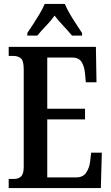

<svg xmlns="http://www.w3.org/2000/svg" viewBox="-20 -951 562 971"><path d="M24 0V-46H50Q74 -46 87 -59Q100 -72 100 -108V-601Q100 -645 85 -656.5Q70 -668 50 -668H24V-714H465L468 -535H414L410 -579Q407 -614 393 -637Q379 -660 345 -660H219V-401H410V-347H219V-54H366Q400 -54 416 -78Q432 -102 436 -135L441 -179H495L490 0ZM118 -784Q131 -803 148 -829Q165 -855 181 -882Q197 -909 206 -931H308Q317 -909 332.5 -882Q348 -855 365.5 -829Q383 -803 395 -784V-771H344Q328 -791 301.5 -819Q275 -847 256 -872Q238 -846 212.5 -820Q187 -794 169 -771H118Z"/></svg>

Font: Noto Serif ExtraCondensed SemiBold
Style: Regular
Weight: 600
Width: 2
Designer: Monotype Design Team
Foundry: Monotype Imaging Inc.
Version: Version 2.015; ttfautohint (v1.8.4.7-5d5b)